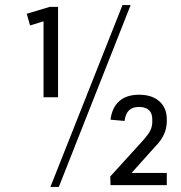

<svg xmlns="http://www.w3.org/2000/svg" viewBox="-20 -727 711 754"><path d="M208 -345H151V-664L179 -652L98 -627L85 -673L175 -700H208ZM461 -707H493L211 7H178ZM413 -34 533 -166Q560 -195 569 -212Q578 -229 578 -248V-259Q578 -282 565 -294.5Q552 -307 526 -307Q501 -307 487 -294Q473 -281 469 -252L414 -257Q420 -305 448.5 -330Q477 -355 526 -355Q577 -355 606 -329Q635 -303 635 -259V-248Q635 -234 630.5 -217.5Q626 -201 616 -184.5Q606 -168 590 -152L462 -9L457 -48H635V0H414Z"/></svg>

Font: Pathway Extreme SemiCondensed ExtraLight
Style: Regular
Weight: 250
Width: 4
Version: Version 1.001;gftools[0.9.26]